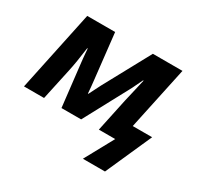

<svg xmlns="http://www.w3.org/2000/svg" viewBox="-155 -741 1178 1132"><g transform="rotate(30 434.5 -175.0)"><path d="M639.2 0H527.8L575.2 -223.1Q580.6 -249 596.7 -315.9Q609.9 -371.1 611.8 -381.8H608.4L574.2 -311L407.2 0H273.4L240.2 -290L237.3 -316.9Q235.8 -333.5 234.1 -351.8Q232.4 -370.1 231.9 -381.3H228.5Q213.9 -272.5 202.1 -219.2L154.8 0H18.1L133.3 -546.4H323.2L357.4 -239.7Q362.8 -193.8 365.7 -151.9H368.7Q386.7 -189 409.2 -231.9L580.1 -546.4H781.7L690.4 -118.2H822.3L682.6 195.8H532.2Z"/></g></svg>

Font: Viking Open Sans
Style: Bold Italic
Weight: 700
Italic angle: -12°
Foundry: Ascender Corporation
Version: Version 2.000